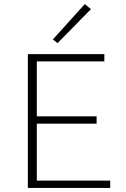

<svg xmlns="http://www.w3.org/2000/svg" viewBox="-20 -924 620 944"><path d="M427 -879 263 -712 240 -730 397 -904ZM161 -36H522V0H117V-658H493V-622H161V-352H455V-316H161Z"/></svg>

Font: EauTestText Light
Style: Regular
Weight: 300
Designer: Christian Thalmann (Catharsis Fonts)
Version: Version 0.001;PS 000.001;hotconv 1.0.88;makeotf.lib2.5.64775